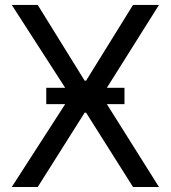

<svg xmlns="http://www.w3.org/2000/svg" viewBox="-20 -747 682 767"><path d="M130.7 -727.3 318.2 -424.7H323.9L511.4 -727.3H615.1L386.4 -363.6L615.1 0H511.4L323.9 -296.9H318.2L130.7 0H27L261.4 -363.6L27 -727.3ZM164.8 -331V-396.3H477.3V-331Z"/></svg>

Font: Inter Zeller
Style: Regular
Weight: 400
Designer: Rasmus Andersson; Joe Bland
Foundry: zeller
Version: Version 3.015;git-dec3a8cb1